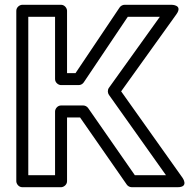

<svg xmlns="http://www.w3.org/2000/svg" viewBox="-20 -756 805 801"><path d="M327.1 -316H234.7C219.6 -316 209.7 -301.7 209.7 -291V-25H98V-686H209.7V-426C209.7 -410.9 224 -401 234.7 -401H308.4C316.8 -401 324.9 -405.7 329.2 -412.1L513.1 -686H646.9L434.4 -389.6C427.9 -380.6 429 -368 434.3 -360.5L672.5 -25H542.6L347.6 -305.3C342.9 -312.1 334.4 -316 327.1 -316ZM314 -266 509 14.3C513.1 20.3 521.2 25 529.5 25H720.9C769.8 25 741.3 -14.5 741.3 -14.5L485.4 -374.9L715.9 -696.4C744.5 -736.3 695.6 -736 695.6 -736H499.8C492.2 -736 483.7 -731.9 479 -724.9L295.1 -451H259.7V-711C259.7 -721.7 249.8 -736 234.7 -736H73C62.3 -736 48 -726.1 48 -711V0C48 10.7 57.9 25 73 25H234.7C245.4 25 259.7 15.1 259.7 0V-266Z"/></svg>

Font: Asimov
Style: WidOu
Weight: 500
Designer: Google
Version: Version 2.000980; 2014